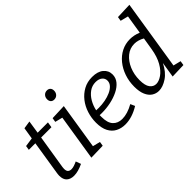

<svg xmlns="http://www.w3.org/2000/svg" viewBox="-51 -1298 1832 1832"><g transform="rotate(-45 865.0 -381.5)"><path d="M306 -25Q235 9 180 9Q134 9 106.5 -15.5Q79 -40 79 -92Q79 -101 80 -108.5Q81 -116 82 -125L137 -472H49L56 -516L146 -529L165 -647L244 -659L224 -528H363L354 -472H215L160 -130Q160 -126 159 -119.5Q158 -113 158 -106Q158 -77 171 -65Q184 -53 206 -53Q223 -53 243.5 -59.5Q264 -66 287 -77Z M418 3 492 -463 416 -482 423 -525 580 -531 506 -64 582 -45 575 -1ZM560 -639Q538 -639 525.5 -652.5Q513 -666 513 -689Q513 -716 529.5 -733.5Q546 -751 572 -751Q593 -751 606 -738Q619 -725 619 -701Q619 -674 602.5 -656.5Q586 -639 560 -639Z M872 9Q819 9 776.5 -13Q734 -35 709.5 -81.5Q685 -128 685 -202Q685 -265 704 -325Q723 -385 760 -432.5Q797 -480 849 -508.5Q901 -537 967 -537Q1041 -537 1082 -503Q1123 -469 1123 -415Q1123 -370 1094.5 -335Q1066 -300 1017.5 -276Q969 -252 910 -239.5Q851 -227 789 -227Q773 -227 761 -228Q761 -216 761 -203Q761 -123 795.5 -86Q830 -49 888 -49Q959 -49 1042 -96L1062 -51Q965 9 872 9ZM956 -479Q908 -479 870 -451.5Q832 -424 806.5 -380Q781 -336 770 -284Q787 -283 806 -283Q848 -283 890.5 -291Q933 -299 968.5 -315Q1004 -331 1025.5 -354.5Q1047 -378 1047 -408Q1047 -439 1023 -459Q999 -479 956 -479Z M1326 9Q1288 9 1256 -11.5Q1224 -32 1205 -75.5Q1186 -119 1186 -187Q1186 -259 1208 -322.5Q1230 -386 1269.5 -434.5Q1309 -483 1362 -510Q1415 -537 1478 -537Q1504 -537 1531.5 -531.5Q1559 -526 1588 -514L1618 -703L1539 -723L1546 -766L1706 -772L1594 -65L1671 -46L1664 -1L1514 4L1539 -153Q1498 -70 1438.5 -30.5Q1379 9 1326 9ZM1354 -56Q1390 -56 1432 -85Q1474 -114 1508 -173.5Q1542 -233 1557 -324L1577 -447Q1526 -476 1476 -476Q1415 -476 1367.5 -437Q1320 -398 1293 -334Q1266 -270 1266 -195Q1266 -122 1291 -89Q1316 -56 1354 -56Z"/></g></svg>

Font: Bitter
Style: Italic
Weight: 400
Italic angle: -9°
Designer: Sol Matas, and Bitter project Authors
Foundry: Sol Matas
Version: Version 2.001